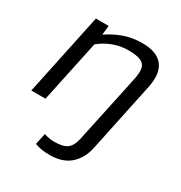

<svg xmlns="http://www.w3.org/2000/svg" viewBox="-169 -606 908 962"><g transform="rotate(30 285.5 -125.0)"><path d="M254 234Q204 234 168 220L182 155Q197 160 212 162.5Q227 165 240 165Q294 165 316.5 147Q339 129 348 87L432 -307Q441 -349 436 -373Q431 -397 407 -407.5Q383 -418 334 -418Q290 -418 247.5 -402Q205 -386 172 -358L96 0H14L114 -474H188L182 -420Q222 -448 271 -466Q320 -484 379 -484Q462 -484 497 -440Q532 -396 514 -310L429 94Q415 158 372 196Q329 234 254 234Z"/></g></svg>

Font: Kanit Light
Style: Italic
Weight: 300
Italic angle: -12°
Designer: Katatrad Team
Foundry: CadsonDemak
Version: Version 2.000; ttfautohint (v1.8.3)